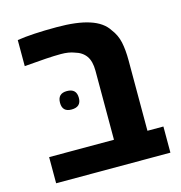

<svg xmlns="http://www.w3.org/2000/svg" viewBox="-98 -729 772 817"><g transform="rotate(-15 288.5 -320.5)"><path d="M49.8 0V-115.2H335.4V-419.4Q335.4 -460.9 319.1 -484.1Q302.7 -507.3 270 -516.6Q246.1 -525.9 211.4 -525.9Q182.6 -525.9 144.5 -523.4Q106.4 -521 49.8 -516.1V-630.9Q114.3 -641.1 223.6 -641.1Q312.5 -641.1 366.7 -623.5Q422.9 -605.5 446.8 -567.4Q468.3 -540 475.6 -505.9Q482.9 -471.7 482.9 -425.3V-115.2H553.2V0ZM194.8 -286.1Q154.3 -286.1 154.3 -326.2Q154.3 -367.2 195.3 -367.2Q237.3 -367.2 237.3 -326.2Q237.3 -286.1 194.8 -286.1Z"/></g></svg>

Font: Open Sans
Style: Bold
Weight: 700
Designer: Monotype Design Team
Foundry: Monotype Imaging Inc.
Version: Version 3.000; ttfautohint (v1.8.4)